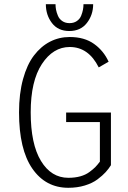

<svg xmlns="http://www.w3.org/2000/svg" viewBox="-20 -882 610 913"><path d="M423 -862Q423 -811 393.2 -772.8Q363.5 -734.5 309.5 -734.5Q256 -734.5 227 -772.5Q198 -810.5 198 -862H244Q244 -849 246.5 -835.8Q249 -822.5 255.5 -807Q262 -791.5 276.2 -781.8Q290.5 -772 310.5 -772Q331 -772 345.2 -781.8Q359.5 -791.5 365.8 -807Q372 -822.5 374.5 -835.8Q377 -849 377 -862ZM507.5 -347V-96.5Q497 -79.5 482.5 -63.5Q468 -47.5 443.8 -29.2Q419.5 -11 383.5 0Q347.5 11 305 11Q197 11 133.8 -80.2Q70.5 -171.5 70.5 -348Q70.5 -436.5 89.5 -505.8Q108.5 -575 141.5 -618.2Q174.5 -661.5 217.8 -683.8Q261 -706 311.5 -706Q381.5 -706 427.2 -673.2Q473 -640.5 496.5 -588.5L449.5 -561.5Q401 -658.5 311.5 -658.5Q232.5 -658.5 179.2 -577.5Q126 -496.5 126 -348Q126 -197 174.8 -116.8Q223.5 -36.5 305 -36.5Q336.5 -36.5 361.8 -43.5Q387 -50.5 405.2 -64Q423.5 -77.5 433.5 -87.8Q443.5 -98 455 -113.5V-301.5H294.5V-347Z"/></svg>

Font: League Mono Narrow UltraLight
Style: Regular
Weight: 200
Width: 3
Designer: Tyler Finck
Foundry: The League of Moveable Type / Tyler Finck
Version: Version 2.210